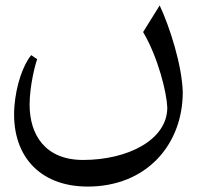

<svg xmlns="http://www.w3.org/2000/svg" viewBox="-20 -501 740 707"><path d="M303 186C519 186 653 32 653 -162C650 -262 605 -402 568 -481L507 -383C563 -288 594 -159 596 -105C596 15 449 88 286 88C146 88 89 -5 89 -116C89 -184 110 -266 117 -283L95 -298C65 -262 39 -187 33 -109C20 66 121 186 303 186Z"/></svg>

Font: Kawkab Mono Light
Style: Bold
Weight: 400
Monospace: yes
Designer: Abdullah Arif
Foundry: Abdullah Arif
Version: Version 1.000;PS 000.500;hotconv 1.0.88;makeotf.lib2.5.64775